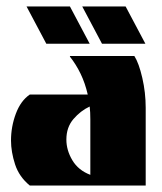

<svg xmlns="http://www.w3.org/2000/svg" viewBox="-20 -573 501 593"><path d="M72 0Q39 -27 26.5 -65.5Q14 -104 14 -139Q14 -182 29 -222Q44 -262 72 -281H251Q243 -316 229 -345Q215 -374 196 -398V-400H395Q409 -378 419.5 -332.5Q430 -287 430 -240V0ZM259 -33V-205Q259 -216 258.5 -225.5Q258 -235 257 -244Q229 -231 207 -205.5Q185 -180 185 -142Q185 -109 203.5 -78Q222 -47 259 -33ZM257 -438H123L62 -553H196ZM429 -438H295L234 -553H368Z"/></svg>

Font: Tac One
Style: Regular
Weight: 400
Designer: Oluseyi Olusanya, David Udoh, Eyiyemi Adegbite, Mirko Velimirović
Version: Version 1.003; ttfautohint (v1.8.4.7-5d5b)